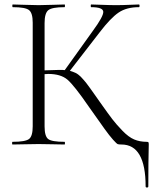

<svg xmlns="http://www.w3.org/2000/svg" viewBox="-20 -645 695 857"><path d="M634 -12Q641 -12 642.5 -10Q644 -8 644 0Q644 8 643.5 26.5Q643 45 642.5 85.5Q642 126 642 187Q642 192 636 192Q630 192 630 187Q630 0 522 0Q511 0 506 -1.5Q501 -3 484.5 -21.5Q468 -40 446.5 -70Q425 -100 377 -168Q311 -264 281 -289.5Q251 -315 195 -315Q185 -315 179 -314V-81Q179 -37 195 -24.5Q211 -12 268 -12Q270 -12 270 -6Q270 0 268 0Q254 0 215.5 -1Q177 -2 152 -2Q129 -2 90 -1Q51 0 36 0Q34 0 34 -6Q34 -12 36 -12Q93 -12 109.5 -24.5Q126 -37 126 -81V-544Q126 -587 109.5 -600Q93 -613 37 -613Q35 -613 35 -619Q35 -625 37 -625Q52 -625 90.5 -623.5Q129 -622 152 -622Q177 -622 215.5 -623.5Q254 -625 268 -625Q270 -625 270 -619Q270 -613 268 -613Q212 -613 195.5 -599.5Q179 -586 179 -542V-331Q233 -333 246 -333Q262 -333 269 -332L395 -508Q442 -572 441 -592.5Q440 -613 387 -613Q385 -613 385 -619Q385 -625 387 -625Q400 -625 435 -623.5Q470 -622 499 -622Q527 -622 558 -623.5Q589 -625 600 -625Q603 -625 603 -619Q603 -613 600 -613Q545 -613 509.5 -589Q474 -565 425 -501L292 -329Q299 -327 305.5 -324.5Q312 -322 317.5 -319.5Q323 -317 329.5 -312Q336 -307 340 -303Q344 -299 351.5 -290.5Q359 -282 363.5 -276.5Q368 -271 377 -258.5Q386 -246 391 -239Q396 -232 408 -215Q420 -198 427 -188Q463 -137 481 -113.5Q499 -90 526.5 -61.5Q554 -33 579 -22.5Q604 -12 634 -12Z"/></svg>

Font: t
Style: Regular
Weight: 300
Designer: Christian Thalmann (Catharsis Fonts)
Version: Version 1.000;PS 002.000;hotconv 1.0.88;makeotf.lib2.5.64775